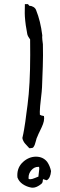

<svg xmlns="http://www.w3.org/2000/svg" viewBox="-20 -853 282 909"><path d="M97.7 -833.5Q97.7 -833.5 112.3 -833.5Q112.3 -833 115 -830.3Q117.7 -827.6 118.7 -825.7Q128.9 -825.7 138.2 -820.1Q147.5 -814.5 150.9 -805.2Q171.9 -753.4 180.2 -685.5Q179.7 -681.2 179.7 -676.8Q179.7 -668 183.1 -643.6Q183.6 -608.4 183.6 -590.8Q183.6 -562 182.6 -538.6Q181.6 -522.9 180.9 -493.2Q180.2 -463.4 179 -440.4Q177.7 -417.5 174.8 -395Q168.5 -342.3 168.5 -324.2Q168.5 -316.4 168.9 -309.6Q174.3 -305.7 188 -303.7Q189 -298.8 189 -293.5Q189 -279.8 183.6 -265.6Q178.2 -251.5 169.7 -234.4Q161.1 -217.3 157.7 -208Q153.3 -200.7 149.2 -183.1Q145 -165.5 139.2 -157.7Q137.2 -154.3 134.3 -153.1Q131.3 -151.9 125.5 -151.6Q119.6 -151.4 118.7 -151.4Q116.2 -154.3 109.1 -161.9Q102.1 -169.4 98.4 -173.6Q94.7 -177.7 90.8 -185.1Q86.9 -192.4 85.9 -199.7Q90.3 -217.8 94 -239.5Q97.7 -261.2 99.9 -276.9Q102.1 -292.5 105.2 -317.9Q108.4 -343.3 110.4 -356.4Q123 -451.7 123 -593.8Q123 -621.1 122.6 -666.5Q121.6 -668 117.9 -673.3Q114.3 -678.7 112.3 -682.4Q110.4 -686 109.4 -690.4Q100.6 -733.4 97.7 -775.4Q97.2 -782.2 97.2 -790.5Q97.2 -796.4 97.4 -807.9Q97.7 -819.3 97.7 -824.7Q97.7 -829.6 97.7 -833.5ZM203.6 -86.4Q216.3 -67.9 221.7 -43Q218.8 -8.8 201.2 0.5Q199.7 0.5 183.6 -4.9Q183.1 -2.9 182.6 1.2Q182.1 5.4 181.9 7.6Q181.6 9.8 179.9 12.7Q178.2 15.6 175.8 17.6Q153.3 35.6 135.7 35.6Q131.8 35.6 128.4 35.2Q106 31.2 87.6 18.8Q69.3 6.3 62.5 -13.2Q62 -18.6 62 -23.9Q62 -61.5 89.1 -86.2Q116.2 -110.8 149.9 -111.3Q184.1 -111.3 203.6 -86.4ZM115.7 -5.4Q119.6 -4.4 123.5 -4.4Q131.3 -4.4 145.3 -10.3Q159.2 -16.1 162.1 -17.1Q162.1 -18.6 162.1 -20Q162.1 -25.9 164.1 -37.1Q166 -48.3 166 -54.2Q166 -58.6 165 -63Q163.1 -63 160.6 -63Q142.1 -63 128.7 -47.4Q115.2 -31.7 115.2 -12.7Q115.2 -8.8 115.7 -5.4Z"/></svg>

Font: Avessa
Style: Medium
Weight: 500
Designer: Arman Khorramak
Foundry: Arman Khorramak
Version: Version 1.000; ttfautohint (v1.8.1)